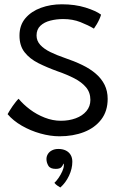

<svg xmlns="http://www.w3.org/2000/svg" viewBox="-20 -578 536 872"><path d="M250.5 41Q208.5 41 163.2 28.2Q118 15.5 78.8 -7.2Q39.5 -30 14.5 -59.5Q18 -66 24 -75.8Q30 -85.5 37.2 -96Q44.5 -106.5 51.8 -115.5Q59 -124.5 64.5 -129.5Q85.5 -104 116 -81Q146.5 -58 183 -43.8Q219.5 -29.5 256.5 -29.5Q293.5 -29.5 324 -40.8Q354.5 -52 372.5 -73.5Q390.5 -95 390.5 -124Q390.5 -158 370.8 -181.5Q351 -205 317.5 -222.2Q284 -239.5 242 -254Q193.5 -271.5 154.2 -291.2Q115 -311 91.8 -340.5Q68.5 -370 68.5 -416.5Q68.5 -463.5 95.2 -495Q122 -526.5 165.8 -542.5Q209.5 -558.5 261 -558.5Q320.5 -558.5 368 -543.8Q415.5 -529 439 -511.5Q437 -503.5 431.8 -491.8Q426.5 -480 419.8 -468.5Q413 -457 406.5 -448Q381 -463.5 345.5 -477.5Q310 -491.5 267 -491.5Q237 -491.5 209 -484.5Q181 -477.5 163.5 -461Q146 -444.5 146 -417Q146 -392.5 163 -374Q180 -355.5 208.8 -341.5Q237.5 -327.5 272.5 -315.5Q317 -300.5 353.2 -283Q389.5 -265.5 415.2 -243.2Q441 -221 455 -192.8Q469 -164.5 469 -129Q469 -73.5 440 -35.5Q411 2.5 361.5 21.8Q312 41 250.5 41ZM254 273.5Q250.5 271.5 242 266Q233.5 260.5 227 252.5Q236 244.5 246 230Q256 215.5 263 199.8Q270 184 270 172.5Q270 167.5 268 164.5Q266 173.5 258.8 181.2Q251.5 189 233 189Q208 189 199.5 174.5Q191 160 191 144.5Q191 132 197.5 121.5Q204 111 216.2 104.8Q228.5 98.5 245 98.5Q264 98.5 278.2 105.2Q292.5 112 300.5 125Q308.5 138 308.5 156.5Q308.5 188 293.5 220Q278.5 252 254 273.5Z"/></svg>

Font: Grandstander Thin Light
Style: Regular
Weight: 300
Version: Version 1.200